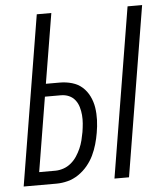

<svg xmlns="http://www.w3.org/2000/svg" viewBox="-53 -781 705 828"><g transform="rotate(-5 300.0 -367.5)"><path d="M409 0 530 -735H593L472 0ZM16 0 137 -735H200L150 -433H210Q238 -433 263.5 -425.5Q289 -418 307.5 -401.5Q326 -385 337.5 -361.5Q349 -338 353 -312Q357 -286 356 -258.5Q355 -231 350 -203Q346 -179 339 -154.5Q332 -130 321 -107Q310 -84 293 -63.5Q276 -43 254 -28Q232 -13 207 -6.5Q182 0 158 0ZM88 -56H158Q175 -56 193 -62Q211 -68 226 -80.5Q241 -93 251.5 -109Q262 -125 269.5 -142Q277 -159 281.5 -177Q286 -195 289 -212Q292 -231 293.5 -249Q295 -267 293.5 -285Q292 -303 287 -320Q282 -337 271.5 -350.5Q261 -364 245 -371Q229 -378 210 -378H141Z"/></g></svg>

Font: Iosevka Light Extended Oblique
Style: Regular
Weight: 300
Width: 7
Italic angle: -9°
Monospace: yes
Designer: Belleve Invis
Foundry: Belleve Invis
Version: Version 32.5.0; ttfautohint (v1.8.4)